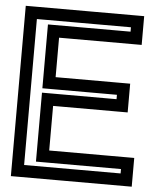

<svg xmlns="http://www.w3.org/2000/svg" viewBox="-51 -717 621 785"><g transform="rotate(5 259.5 -324.5)"><path d="M519 0V-68V-93H494H170V-276H451H476V-301V-369V-394H451H170V-556H484H509V-581V-649V-674H484H48H23V-649V0V25H48H494H519V0ZM469 -25H73V-624H459V-606H145H120V-581V-369V-344H145H426V-326H145H120V-301V-68V-43H145H469V-25Z"/></g></svg>

Font: Gamestation DisplayOutline
Style: Regular
Weight: 400
Designer: Jonas Hecksher
Foundry: Jonas Hecksher, Playtypeª, e-types AS
Version: Version 1.003